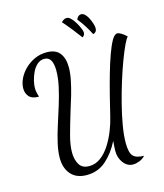

<svg xmlns="http://www.w3.org/2000/svg" viewBox="-140 -998 1027 1201"><g transform="rotate(-15 373.0 -397.5)"><path d="M572 99Q535 99 510 66.5Q485 34 485 -11Q485 -21 486 -38Q487 -55 489 -76Q453 -4 400.5 42Q348 88 275 88Q209 88 173.5 48Q138 8 138 -59Q138 -101 150 -153.5Q162 -206 180.5 -263Q199 -320 217 -378Q235 -436 247 -491Q259 -546 259 -593Q259 -683 205 -683Q178 -683 158.5 -665.5Q139 -648 126.5 -622Q114 -596 107.5 -569Q101 -542 101 -522Q101 -507 104.5 -491Q108 -475 112 -463Q68 -463 49 -484.5Q30 -506 30 -537Q30 -568 45 -600Q60 -632 87.5 -659Q115 -686 151 -702.5Q187 -719 229 -719Q287 -719 313.5 -685Q340 -651 340 -593Q340 -556 331 -511Q322 -466 308 -418Q294 -370 279 -324Q255 -245 238 -182.5Q221 -120 221 -72Q221 -26 240 6Q259 38 304 38Q345 38 379 12.5Q413 -13 439 -54Q465 -95 483 -141Q501 -187 510 -226Q524 -285 541 -352.5Q558 -420 576.5 -485Q595 -550 614 -603Q633 -656 651 -687.5Q669 -719 687 -719Q696 -719 712.5 -709.5Q729 -700 746 -683Q737 -676 720 -640.5Q703 -605 682 -549.5Q661 -494 640 -427Q619 -360 601 -290Q583 -220 572 -156Q561 -92 561 -43Q561 21 581.5 42.5Q602 64 651 64Q637 81 614 90Q591 99 572 99ZM471 -751Q450 -780 425 -811.5Q400 -843 371 -876Q378 -883 386.5 -888.5Q395 -894 406 -894Q419 -894 433 -880Q447 -866 459 -846Q471 -826 479 -807Q487 -788 487 -779Q487 -760 471 -751ZM541 -753Q528 -779 509.5 -809Q491 -839 468 -867Q473 -879 481 -886Q489 -893 499 -893Q513 -893 525 -880.5Q537 -868 545.5 -850.5Q554 -833 559.5 -815.5Q565 -798 565 -787Q565 -770 557.5 -762.5Q550 -755 541 -753Z"/></g></svg>

Font: Dancing Script SemiBold
Style: Regular
Weight: 600
Designer: Pablo Impallari
Foundry: Pablo Impallari
Version: Version 2.001